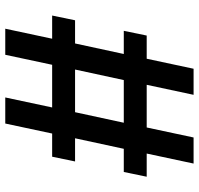

<svg xmlns="http://www.w3.org/2000/svg" viewBox="-33 -722 755 729"><g transform="rotate(-90 344.5 -357.5)"><path d="M88 0H187L225 -178H387L349 0H448L486 -178H574L592 -265H504L544 -450H632L650 -537H562L600 -715H501L463 -537H301L339 -715H240L202 -537H114L96 -450H184L144 -265H56L38 -178H126ZM243 -265 283 -450H445L405 -265Z"/></g></svg>

Font: LaHaus Display SemiBold
Style: Regular
Weight: 600
Designer: We are Make, BastardaType, Dalton Maag Ltd
Foundry: BastardaType, Dalton Maag Ltd
Version: Version 3.100;Glyphs 3.3 (3331)